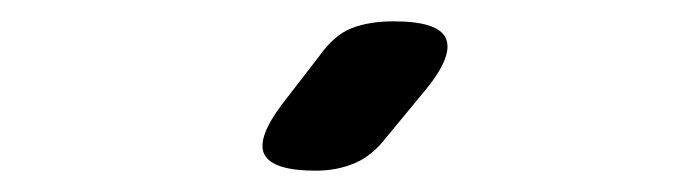

<svg xmlns="http://www.w3.org/2000/svg" viewBox="-20 -805 640 180"><path d="M342 -676Q329 -659 312.5 -652Q296 -645 276 -645Q236 -645 228 -660Q220 -675 245 -708L279 -752Q293 -772 309.5 -778.5Q326 -785 349 -785Q391 -785 398 -769Q405 -753 380 -722Z"/></svg>

Font: Maple Mono NL SemiBold
Style: Regular
Weight: 600
Monospace: yes
Designer: subframe7536
Version: Version 7.000